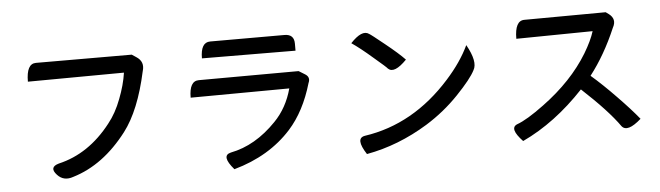

<svg xmlns="http://www.w3.org/2000/svg" viewBox="-49 -948 4098 1192"><g transform="rotate(-5 2000.0 -352.5)"><path d="M823 -697Q873 -665 855 -607Q803 -367 706 -240Q559 -48 369 9Q308 31 268 -13Q222 -63 286 -81Q476 -125 613 -301Q662 -362 694 -447Q727 -532 738 -608L139 -604Q139 -716 199 -716L796 -715Z M1228 -654Q1228 -754 1288 -754H1751Q1811 -754 1811 -695V-651L1228 -654ZM1858 -499Q1890 -479 1874 -444Q1824 -272 1727 -164Q1591 -13 1369 49Q1291 -41 1356 -56Q1511 -86 1641 -221Q1720 -302 1752 -421L1137 -417Q1137 -521 1197 -521L1819 -523Z M2160 -667Q2233 -745 2275 -715Q2288 -708 2368 -643Q2449 -578 2489 -536Q2410 -455 2373 -490Q2367 -499 2289 -565Q2212 -632 2160 -667ZM2197 27Q2130 -76 2194 -87Q2500 -132 2730 -389Q2822 -491 2870 -593Q2931 -484 2901 -434Q2875 -382 2784 -287Q2693 -192 2580 -122Q2396 -9 2197 27Z M3768 -708Q3815 -673 3786 -621Q3716 -457 3622 -336Q3694 -274 3775 -190Q3857 -106 3908 -43Q3820 35 3786 -8Q3715 -109 3555 -257Q3375 -65 3170 31Q3089 -54 3142 -76Q3204 -98 3312 -178Q3496 -313 3596 -478Q3641 -553 3659 -611L3183 -605Q3183 -718 3243 -718L3750 -721Z"/></g></svg>

Font: Swei Half Moon CJK TC
Style: Medium
Weight: 500
Version: Version 2.125